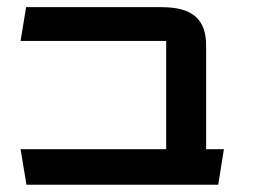

<svg xmlns="http://www.w3.org/2000/svg" viewBox="-20 -508 719 528"><path d="M580.1 0H52.7L36.6 -97.7H437V-395.5H36.6L51.8 -488.3H424.8Q488.8 -488.3 517.8 -462.4Q546.9 -436.5 546.9 -383.3V-97.7H595.7Z"/></svg>

Font: Squarish Sans CT
Style: Regular
Weight: 400
Version: Version 0.9